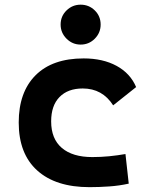

<svg xmlns="http://www.w3.org/2000/svg" viewBox="-20 -771 626 801"><path d="M353.5 9.8Q212.4 9.8 135.3 -59.8Q58.1 -129.4 58.1 -259.8Q58.1 -386.7 128.4 -457Q198.7 -527.3 329.1 -527.3Q409.2 -527.3 466.6 -496.1Q523.9 -464.8 547.9 -407.7L452.1 -331.5Q407.2 -401.9 325.2 -401.9Q263.2 -401.9 228.3 -366.2Q193.4 -330.6 193.4 -264.6Q193.4 -191.9 238 -153.8Q282.7 -115.7 365.2 -115.7Q400.4 -115.7 435.3 -119.1Q470.2 -122.6 503.4 -128.4L517.1 -4.9Q477.5 3.9 435.5 6.8Q393.6 9.8 353.5 9.8ZM316.4 -585Q282.2 -585 257.6 -609.6Q232.9 -634.3 232.9 -668.5Q232.9 -703.6 257.6 -727.5Q282.2 -751.5 316.4 -751.5Q351.1 -751.5 375.5 -727.5Q399.9 -703.6 399.9 -668.5Q399.9 -634.3 375.5 -609.6Q351.1 -585 316.4 -585Z"/></svg>

Font: Cascadia Code PL
Style: Bold
Weight: 700
Monospace: yes
Designer: Aaron Bell
Foundry: Saja Typeworks
Version: Version 2404.023; ttfautohint (v1.8.4)